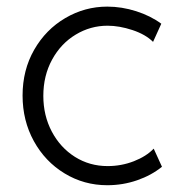

<svg xmlns="http://www.w3.org/2000/svg" viewBox="-20 -543 534 569"><path d="M46.9 -259.8Q46.9 -335.4 81.3 -395.5Q115.7 -455.6 173.6 -489.5Q231.4 -523.4 297.9 -523.4Q340.8 -523.4 383.5 -509.8Q426.3 -496.1 458 -472.7L433.6 -418.9Q411.6 -440.9 372.6 -453.9Q333.5 -466.8 298.8 -466.8Q248 -466.8 204.3 -440.4Q160.6 -414.1 134.5 -366.5Q108.4 -318.8 108.4 -258.8Q108.4 -200.7 133.5 -153.1Q158.7 -105.5 202.1 -78.1Q245.6 -50.8 298.8 -50.8Q339.8 -50.8 376.7 -65.2Q413.6 -79.6 435.5 -102.5L460 -48.8Q428.7 -23.4 386.5 -8.8Q344.2 5.9 297.9 5.9Q229 5.9 171.4 -29.1Q113.8 -64 80.3 -124.8Q46.9 -185.5 46.9 -259.8Z"/></svg>

Font: Reddit Sans Chocolate Light
Style: Regular
Weight: 300
Designer: Stephen Hutchings
Foundry: Reddit
Version: Version 1.013